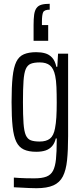

<svg xmlns="http://www.w3.org/2000/svg" viewBox="-20 -793 433 1012"><path d="M172 199Q152 199 132 198Q112 197 92.5 196Q73 195 53 194V143Q65 144 81 145Q97 146 117.5 146.5Q138 147 161 147Q201 147 224.5 138Q248 129 259.5 107Q271 85 275 46.5Q279 8 279 -52V-63H274Q268 -38 254.5 -22.5Q241 -7 220.5 0Q200 7 171 7Q131 7 105.5 -5Q80 -17 66 -45.5Q52 -74 46.5 -125.5Q41 -177 41 -255Q41 -336 46.5 -387.5Q52 -439 66 -467.5Q80 -496 106 -507Q132 -518 171 -518Q197 -518 218 -512Q239 -506 254.5 -489.5Q270 -473 277 -441H282L286 -510H339V-76Q339 -1 333.5 51.5Q328 104 311.5 136.5Q295 169 261.5 184Q228 199 172 199ZM189 -47Q224 -47 243.5 -62.5Q263 -78 270 -117Q275 -142 277 -175Q279 -208 279 -252Q279 -299 277.5 -334.5Q276 -370 271 -393Q263 -432 243.5 -448Q224 -464 190 -464Q160 -464 142.5 -457Q125 -450 116 -429.5Q107 -409 104 -367Q101 -325 101 -255Q101 -185 104 -143Q107 -101 116 -80.5Q125 -60 142.5 -53.5Q160 -47 189 -47ZM157 -578V-661Q157 -694 160 -715.5Q163 -737 172 -750Q181 -763 198 -768Q215 -773 242 -773V-742Q214 -742 207.5 -728.5Q201 -715 201 -678V-661H234V-578Z"/></svg>

Font: Saira ExtraCondensed
Style: Regular
Weight: 400
Width: 2
Designer: Hector Gatti with collaboration of the Omnibus-Type team
Foundry: Omnibus-Type
Version: Version 1.101